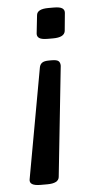

<svg xmlns="http://www.w3.org/2000/svg" viewBox="-52 -558 398 770"><g transform="rotate(-5 147.0 -173.0)"><path d="M160 -402Q135 -402 125.5 -408.5Q116 -415 117 -427L125 -500Q127 -525 173 -525H194Q219 -525 228.5 -518.5Q238 -512 237 -500L230 -427Q226 -402 181 -402ZM80 179Q33 179 38 153L118 -290Q120 -302 128.5 -308.5Q137 -315 157 -315H168Q188 -315 195 -309Q202 -303 202 -290L155 154Q152 179 107 179Z"/></g></svg>

Font: Asap Medium
Style: Italic
Weight: 500
Italic angle: -6°
Designer: Pablo Cosgaya
Foundry: Omnibus-Type
Version: Version 3.001; ttfautohint (v1.8.3)